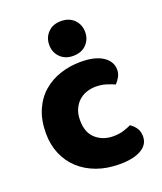

<svg xmlns="http://www.w3.org/2000/svg" viewBox="-135 -801 764 904"><g transform="rotate(-20 247.0 -349.0)"><path d="M326 -367Q301 -367 278.5 -359Q256 -351 239.5 -335.5Q223 -320 213 -297Q203 -274 203 -243Q203 -181 238.5 -150Q274 -119 325 -119Q355 -119 377 -126Q399 -133 416 -141Q436 -127 446 -110.5Q456 -94 456 -71Q456 -30 417 -7.5Q378 15 309 15Q246 15 195 -3.5Q144 -22 107.5 -55.5Q71 -89 51 -136Q31 -183 31 -240Q31 -306 52.5 -355.5Q74 -405 111 -437Q148 -469 196.5 -485Q245 -501 299 -501Q371 -501 410 -475Q449 -449 449 -408Q449 -389 440 -372.5Q431 -356 419 -344Q402 -352 378 -359.5Q354 -367 326 -367ZM188 -626Q188 -663 212.5 -688Q237 -713 277 -713Q319 -713 343.5 -688Q368 -663 368 -626Q368 -589 343.5 -564Q319 -539 277 -539Q237 -539 212.5 -564Q188 -589 188 -626Z"/></g></svg>

Font: Baloo Cyrillic
Style: Regular
Weight: 400
Designer: Ek Type, Denis Ignatov
Foundry: Ek Type
Version: Version 1.50 July 26, 2019